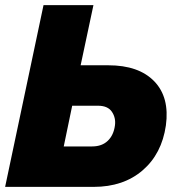

<svg xmlns="http://www.w3.org/2000/svg" viewBox="-22 -730 713 750"><path d="M-2 0 148 -710H343L293 -475H401Q520 -475 580.5 -412.5Q641 -350 626 -240Q610 -129 535 -64.5Q460 0 344 0ZM227 -158H338Q376 -158 399 -180Q422 -202 427 -240Q431 -270 415 -293.5Q399 -317 361 -317H260Z"/></svg>

Font: Raleway Black
Style: Italic
Weight: 900
Italic angle: -12°
Designer: Matt McInerney, Pablo Impallari, Rodrigo Fuenzalida
Foundry: Matt McInerney, Pablo Impallari, Rodrigo Fuenzalida
Version: Version 4.101;RELEASE